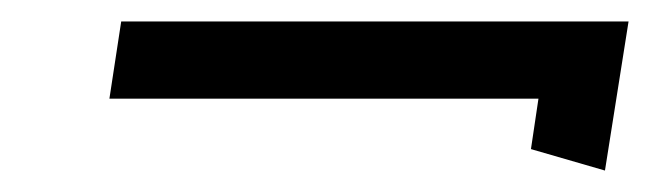

<svg xmlns="http://www.w3.org/2000/svg" viewBox="-20 -346 606 179"><path d="M82 -254H482L475 -207L544 -187L566 -326H93Z"/></svg>

Font: Charger Pro
Style: ExtObl
Weight: 400
Designer: Jasper
Foundry: Cannot Into Space Fonts
Version: Version 1.09